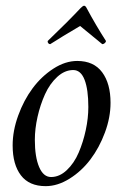

<svg xmlns="http://www.w3.org/2000/svg" viewBox="-20 -634 444 659"><path d="M268.6 -614.3Q273.4 -614.3 277.3 -606.4Q308.6 -547.9 343.8 -493.2Q343.3 -488.8 339.1 -485.6Q335 -482.4 331.1 -482.4L254.9 -544.9Q190.4 -506.8 152.3 -482.4Q148.4 -482.4 145.8 -485.6Q143.1 -488.8 143.6 -493.2Q213.4 -560.1 256.8 -606.4Q264.6 -614.3 268.6 -614.3ZM231.4 -393.6Q202.1 -393.6 176.5 -370.1Q150.9 -346.7 134.5 -310.5Q118.2 -274.4 108.9 -233.2Q99.6 -191.9 99.6 -154.3Q99.6 -95.2 114.3 -60.8Q128.9 -26.4 155.3 -26.4Q184.1 -26.4 209.2 -50Q234.4 -73.7 250 -110.1Q265.6 -146.5 274.4 -187.7Q283.2 -229 283.2 -266.6Q283.2 -326.7 270.3 -360.1Q257.3 -393.6 231.4 -393.6ZM245.1 -424.8Q301.8 -424.8 330.6 -386Q359.4 -347.2 359.4 -281.2Q359.4 -231 340.1 -179Q320.8 -127 290.3 -86.7Q259.8 -46.4 218.8 -20.8Q177.7 4.9 136.7 4.9Q80.1 4.9 51.8 -32.2Q23.4 -69.3 23.4 -134.8Q23.4 -185.1 42.5 -237.5Q61.5 -290 92 -331.1Q122.6 -372.1 163.3 -398.4Q204.1 -424.8 245.1 -424.8Z"/></svg>

Font: Amiri
Style: Slanted
Weight: 400
Italic angle: 9°
Designer: Khaled Hosny
Version: Version 000.107